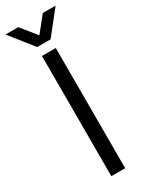

<svg xmlns="http://www.w3.org/2000/svg" viewBox="-237 -909 736 949"><g transform="rotate(-30 131.0 -434.0)"><path d="M91 0V-686H170V0ZM-12 -868H61L150 -757H112L201 -868H274L169 -736H93Z"/></g></svg>

Font: Archivo SemiBold Light
Style: Regular
Weight: 300
Version: Version 2.001